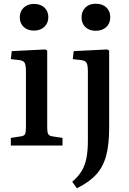

<svg xmlns="http://www.w3.org/2000/svg" viewBox="-20 -780 693 1029"><path d="M162 -616Q128 -616 107 -635.5Q86 -655 86 -687Q86 -719 107 -739Q128 -759 162 -759Q197 -759 218 -739.5Q239 -720 239 -688Q239 -656 217.5 -636Q196 -616 162 -616ZM38 0V-41L90 -49Q109 -51 114 -61Q119 -71 119 -98V-395Q119 -430 112.5 -442.5Q106 -455 84 -458L38 -463L43 -506L222 -515L233 -509V-95Q233 -74 237.5 -63Q242 -52 262 -49L315 -41V0ZM493 -615Q459 -615 438 -634.5Q417 -654 417 -687Q417 -719 437.5 -739.5Q458 -760 493 -760Q529 -760 550 -740Q571 -720 571 -688Q571 -655 549.5 -635Q528 -615 493 -615ZM392 229 367 194Q399 167 417 137.5Q435 108 443 68.5Q451 29 451 -27V-395Q451 -431 444 -443Q437 -455 415 -458L370 -463L375 -506L554 -515L565 -509V-94Q565 -4 548.5 56Q532 116 494.5 156.5Q457 197 392 229Z"/></svg>

Font: Literata 36pt Medium
Style: Regular
Weight: 500
Designer: Latin by Veronika Burian and Jose Scaglione. Greek by Irene Vlachou. Cyrillic by Vera Evstafieva.
Foundry: TypeTogether
Version: Version 3.002